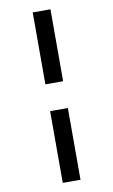

<svg xmlns="http://www.w3.org/2000/svg" viewBox="-103 -922 629 1065"><g transform="rotate(-10 211.0 -389.0)"><path d="M261 -869V-464H161V-869ZM261 -313V91H161V-313Z"/></g></svg>

Font: Merriweather Light 18pt
Style: Bold
Weight: 700
Version: Version 2.100